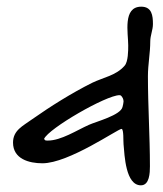

<svg xmlns="http://www.w3.org/2000/svg" viewBox="-20 -634 489 575"><path d="M402 -79C428 -79 429 -117 429 -136C429 -226 423 -316 423 -406C423 -441 430 -475 430 -510C430 -528 438 -544 438 -562C438 -587 435 -614 403 -614C347 -614 364 -535 364 -498C364 -483 364 -449 353 -437C328 -408 289 -402 256 -386C194 -355 132 -316 75 -276C49 -257 19 -244 19 -207C19 -158 67 -145 107 -145C186 -145 333 -248 344 -248C351 -248 349 -209 350 -202C353 -169 356 -79 402 -79ZM112 -218C125 -249 298 -349 338 -349L342 -348C347 -343 350 -337 350 -330C350 -328 348 -316 347 -314C342 -289 268 -270 246 -260C210 -244 163 -213 123 -213C120 -213 118 -213 115 -214Z"/></svg>

Font: ChillLongCangKaiShu Medium
Style: Regular
Weight: 500
Version: Version 3.500;Glyphs 3.1.1 (3135)